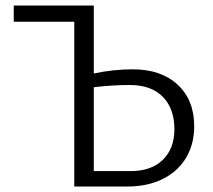

<svg xmlns="http://www.w3.org/2000/svg" viewBox="-20 -678 776 698"><path d="M686 -219Q686 -154 656.5 -104.5Q627 -55 572 -27.5Q517 0 444 0H250V-599H30V-658H321V-411Q392 -426 463 -426Q565 -426 625.5 -370.5Q686 -315 686 -219ZM614 -208Q614 -283 572 -326Q530 -369 451 -369Q390 -369 321 -361V-56H455Q530 -56 572 -97Q614 -138 614 -208Z"/></svg>

Font: Ysabeau Infant
Style: Regular
Weight: 400
Designer: Christian Thalmann (Catharsis Fonts)
Version: Version 0.003